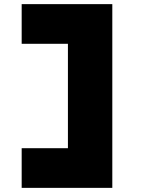

<svg xmlns="http://www.w3.org/2000/svg" viewBox="-20 -720 700 930"><path d="M85 190V-2H315L309 6V-520L319 -508H85V-700H524V190Z"/></svg>

Font: Lexend Tera Black
Style: Regular
Weight: 900
Version: Version 1.007